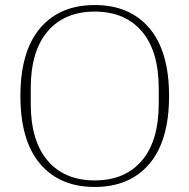

<svg xmlns="http://www.w3.org/2000/svg" viewBox="-20 -730 752 762"><path d="M356 -14Q476 -14 543 -92.5Q610 -171 610 -319V-379Q610 -527 543 -605.5Q476 -684 356 -684Q236 -684 169 -605.5Q102 -527 102 -379V-319Q102 -171 169 -92.5Q236 -14 356 -14ZM356 12Q217 12 139 -80Q61 -172 61 -349Q61 -526 139 -618Q217 -710 356 -710Q495 -710 573 -618Q651 -526 651 -349Q651 -172 573 -80Q495 12 356 12Z"/></svg>

Font: IBM Plex Serif ExtraLight
Style: Regular
Weight: 200
Designer: Mike Abbink, Paul van der Laan, Pieter van Rosmalen
Foundry: Bold Monday
Version: Version 2.5